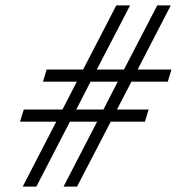

<svg xmlns="http://www.w3.org/2000/svg" viewBox="-20 -690 654 710"><path d="M516 -240H389.5L265 0H215L339 -240H238.5L114.5 0H64L188 -240H54L68 -285H211L264 -388H139L152.5 -433H287.5L410 -670H461L338 -433H438.5L561.5 -670H611.5L489 -433H614L600.5 -388H466L412.5 -285H529.5ZM262 -285H362.5L415.5 -388H315Z"/></svg>

Font: Newsreader Text SemiBold
Style: Italic
Weight: 600
Italic angle: -17°
Designer: Hugues Gentile
Foundry: Production Type
Version: Version 1.001